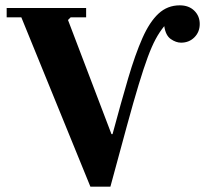

<svg xmlns="http://www.w3.org/2000/svg" viewBox="-20 -700 769 720"><path d="M654 -680Q688 -680 708.5 -660Q729 -640 729 -610Q729 -580 709 -560Q689 -540 659 -540Q640 -540 620.5 -553.5Q601 -567 596 -602Q578 -580 563.5 -553Q549 -526 534 -485.5Q519 -445 500 -382.5Q481 -320 455.5 -226.5Q430 -133 394 0H319L60 -635H5V-670H303V-635H245L235 -625L398 -197H402Q434 -316 460.5 -406Q487 -496 514 -557Q541 -618 574.5 -649Q608 -680 654 -680Z"/></svg>

Font: Brygada 1918
Style: Regular
Weight: 400
Designer: Mateusz Machalski | Borys Kosmynka | Przemek Hoffer
Foundry: NIEPODLEGLA 2018
Version: Version 3.006